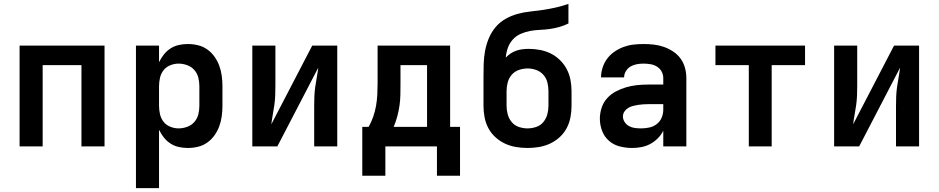

<svg xmlns="http://www.w3.org/2000/svg" viewBox="-20 -755 4840 990"><path d="M81 0V-520H519V0H400V-419H200V0Z M681 215V-520H800V-434Q810 -455 824.5 -473.5Q839 -492 859 -505Q879 -518 902 -523Q925 -528 949 -528Q976 -528 1002 -521.5Q1028 -515 1049.5 -499.5Q1071 -484 1086.5 -462Q1102 -440 1111 -415Q1120 -390 1123.5 -363.5Q1127 -337 1127 -310V-210Q1127 -183 1123.5 -156.5Q1120 -130 1111 -105Q1102 -80 1086.5 -58Q1071 -36 1049.5 -20.5Q1028 -5 1002 1.5Q976 8 949 8Q925 8 902 3Q879 -2 859 -15Q839 -28 824.5 -46.5Q810 -65 800 -86V215ZM901 -93Q923 -93 945 -101Q967 -109 982 -126Q997 -143 1002.5 -165Q1008 -187 1008 -210V-310Q1008 -333 1002.5 -355Q997 -377 982 -394Q967 -411 945 -419Q923 -427 901 -427Q879 -427 858 -418.5Q837 -410 823.5 -393Q810 -376 805 -354Q800 -332 800 -310V-210Q800 -188 805 -166Q810 -144 823.5 -127Q837 -110 858 -101.5Q879 -93 901 -93Z M1281 0V-520H1400V-312Q1400 -287 1399 -262Q1398 -237 1394.5 -212.5Q1391 -188 1386.5 -163.5Q1382 -139 1379 -114L1590 -520H1719V0H1600V-208Q1600 -233 1601 -258Q1602 -283 1605.5 -307.5Q1609 -332 1613.5 -356.5Q1618 -381 1621 -406L1410 0Z M1848 151V-101H1881Q1895 -126 1904.5 -153.5Q1914 -181 1919 -209.5Q1924 -238 1925.5 -267Q1927 -296 1927 -325V-520H2301V-101H2352V151H2233V0H1967V151ZM2182 -101V-419H2045V-325Q2045 -296 2044.5 -267.5Q2044 -239 2040 -211Q2036 -183 2028.5 -155Q2021 -127 2010 -101Z M2700 8Q2670 8 2640.5 3Q2611 -2 2584 -14.5Q2557 -27 2534.5 -47.5Q2512 -68 2498 -94.5Q2484 -121 2478.5 -150.5Q2473 -180 2473 -210V-285Q2473 -303 2473 -321.5Q2473 -340 2473 -358Q2473 -392 2474 -425.5Q2475 -459 2481 -492Q2487 -525 2500 -556.5Q2513 -588 2534.5 -614Q2556 -640 2585.5 -657Q2615 -674 2647.5 -683Q2680 -692 2713.5 -695.5Q2747 -699 2780.5 -704Q2814 -709 2847 -716.5Q2880 -724 2911 -735V-634Q2889 -623 2864.5 -616Q2840 -609 2814.5 -605.5Q2789 -602 2764 -601Q2739 -600 2714 -595.5Q2689 -591 2665 -580.5Q2641 -570 2624 -551Q2607 -532 2598.5 -508Q2590 -484 2588 -458Q2599 -470 2612.5 -479Q2626 -488 2641.5 -493.5Q2657 -499 2673.5 -501Q2690 -503 2706 -503Q2735 -503 2764.5 -497.5Q2794 -492 2820 -479Q2846 -466 2867.5 -445Q2889 -424 2902.5 -398Q2916 -372 2921.5 -343Q2927 -314 2927 -285V-210Q2927 -180 2921.5 -150.5Q2916 -121 2902 -94.5Q2888 -68 2865.5 -47.5Q2843 -27 2816 -14.5Q2789 -2 2759.5 3Q2730 8 2700 8ZM2700 -93Q2723 -93 2745 -100.5Q2767 -108 2781.5 -125.5Q2796 -143 2802 -165Q2808 -187 2808 -210V-285Q2808 -307 2802.5 -329.5Q2797 -352 2782 -369Q2767 -386 2745.5 -394Q2724 -402 2701 -402Q2701 -402 2701 -402Q2701 -402 2701 -402Q2678 -402 2656 -394.5Q2634 -387 2619 -370Q2604 -353 2598 -330.5Q2592 -308 2592 -285V-210Q2592 -187 2598 -165Q2604 -143 2618.5 -125.5Q2633 -108 2655 -100.5Q2677 -93 2700 -93Z M3239 8Q3207 8 3175.5 0Q3144 -8 3120 -29Q3096 -50 3084.5 -80.5Q3073 -111 3073 -143Q3073 -171 3082 -199Q3091 -227 3110.5 -248.5Q3130 -270 3155.5 -283.5Q3181 -297 3208.5 -305Q3236 -313 3264.5 -316Q3293 -319 3322 -319H3400V-352Q3400 -370 3391.5 -386Q3383 -402 3367.5 -411.5Q3352 -421 3334 -424Q3316 -427 3298 -427Q3281 -427 3264 -424Q3247 -421 3232 -412.5Q3217 -404 3207.5 -388.5Q3198 -373 3198 -356H3079Q3079 -356 3079 -356Q3079 -356 3079 -356Q3079 -382 3087.5 -407.5Q3096 -433 3111.5 -453.5Q3127 -474 3149 -489Q3171 -504 3195.5 -513Q3220 -522 3246 -525Q3272 -528 3298 -528Q3325 -528 3351.5 -525Q3378 -522 3403.5 -513Q3429 -504 3451.5 -489Q3474 -474 3489.5 -452.5Q3505 -431 3512 -405Q3519 -379 3519 -352V0H3400V-81Q3389 -59 3371.5 -41.5Q3354 -24 3332.5 -12.5Q3311 -1 3287 3.5Q3263 8 3239 8ZM3286 -93Q3307 -93 3328 -97.5Q3349 -102 3366 -115Q3383 -128 3391.5 -148Q3400 -168 3400 -189V-218H3322Q3309 -218 3295.5 -217Q3282 -216 3269 -214Q3256 -212 3243 -208.5Q3230 -205 3218.5 -198Q3207 -191 3199.5 -179.5Q3192 -168 3192 -155Q3192 -139 3201 -125.5Q3210 -112 3224 -104.5Q3238 -97 3254 -95Q3270 -93 3286 -93Z M3841 0V-419H3669V-520H4131V-419H3959V0Z M4281 0V-520H4400V-312Q4400 -287 4399 -262Q4398 -237 4394.5 -212.5Q4391 -188 4386.5 -163.5Q4382 -139 4379 -114L4590 -520H4719V0H4600V-208Q4600 -233 4601 -258Q4602 -283 4605.5 -307.5Q4609 -332 4613.5 -356.5Q4618 -381 4621 -406L4410 0Z"/></svg>

Font: Zed Sans Extended
Style: Bold
Weight: 700
Width: 7
Designer: Belleve Invis
Foundry: Belleve Invis
Version: Version 1.0.0; ttfautohint (v1.8.4)